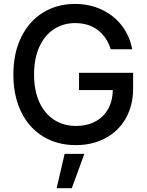

<svg xmlns="http://www.w3.org/2000/svg" viewBox="-20 -737 757 988"><path d="M366.2 -618.2Q306.2 -618.2 258.1 -587.2Q210 -556.2 182.6 -496.3Q155.3 -436.5 155.3 -353.5Q155.3 -270 182.9 -210.4Q210.4 -150.9 259.3 -119.9Q308.1 -88.9 371.1 -88.9Q427.2 -88.9 469.7 -111.3Q512.2 -133.8 535.9 -175.5Q559.6 -217.3 560.5 -273.4H386.7V-362.3H665V-282.2Q665 -194.3 627.4 -128.2Q589.8 -62 522.7 -26.1Q455.6 9.8 370.1 9.8Q274.9 9.8 202.1 -34.4Q129.4 -78.6 89.1 -160.9Q48.8 -243.2 48.8 -353.5Q48.8 -463.9 89.4 -546.1Q129.9 -628.4 201.9 -672.6Q273.9 -716.8 365.2 -716.8Q440.9 -716.8 503.7 -687.3Q566.4 -657.7 607.2 -604.7Q647.9 -551.8 660.2 -483.4H549.8Q529.8 -547.4 482.7 -582.8Q435.5 -618.2 366.2 -618.2ZM312.5 54.7H414.1L349.6 231.4H271.5Z"/></svg>

Font: Pretendard GOV Medium
Style: Regular
Weight: 500
Designer: Base glyphs from Inter by Rasmus Andersson; Hangeul glyphs from Noto Sans CJK(Source Han Sans) by Jang Soo-young and Kan
Foundry: Kil Hyung-jin
Version: Version 1.309